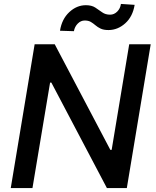

<svg xmlns="http://www.w3.org/2000/svg" viewBox="-20 -951 787 971"><path d="M742.2 -727.3 621.4 0H520.6L239.7 -533.4H233.3L144.2 0H34.4L155.2 -727.3H256.7L538 -193.2H544.7L633.5 -727.3ZM353.7 -793.3 283.4 -795.5Q292.6 -854.4 330.3 -889.6Q367.9 -924.7 414.4 -924.7Q443.5 -924.7 461.8 -912.8Q480.1 -900.9 496.6 -888.8Q513.1 -876.8 536.9 -876.8Q557.2 -876.8 572.8 -892.4Q588.4 -908 591.6 -931.1L660.9 -926.5Q651.3 -867.2 613.6 -833.3Q576 -799.4 529.1 -799Q504.3 -799 489 -806.3Q473.7 -813.6 462.7 -823.2Q451.7 -832.7 439.5 -840Q427.2 -847.3 408.4 -847.3Q388.8 -847.3 373.4 -831.9Q358 -816.4 353.7 -793.3Z"/></svg>

Font: Inter UI Medium
Style: Italic
Weight: 500
Italic angle: 9.39999°
Designer: Rasmus Andersson
Foundry: rsms
Version: 3.2;8d6f07862